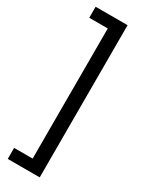

<svg xmlns="http://www.w3.org/2000/svg" viewBox="-231 -776 759 979"><g transform="rotate(30 148.0 -287.0)"><path d="M202.9 -735V161H14.7V96.1H123.7V-670.1H14.7V-735Z"/></g></svg>

Font: Archivo Variable SemiBold
Style: Regular
Weight: 600
Designer: Hector Gatti
Foundry: Omnibus-Type
Version: Version 2.001